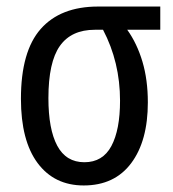

<svg xmlns="http://www.w3.org/2000/svg" viewBox="-20 -557 530 587"><path d="M432 -244Q432 -126 381 -58Q330 10 236 10Q146 10 95 -58.5Q44 -127 44 -255Q44 -400 104.5 -468.5Q165 -537 280 -537H470V-466H369Q399 -424 415.5 -368.5Q432 -313 432 -244ZM128 -257Q128 -162 155 -111.5Q182 -61 238 -61Q294 -61 320.5 -110.5Q347 -160 347 -249Q347 -367 295 -466H270Q198 -466 163 -416.5Q128 -367 128 -257Z"/></svg>

Font: Avrile Sans Condensed
Style: Regular
Weight: 400
Width: 3
Designer: Monotype Design Team
Foundry: Monotype Imaging Inc.
Version: Version 2.001;September 10, 2019;FontCreator 11.5.0.2425 64-